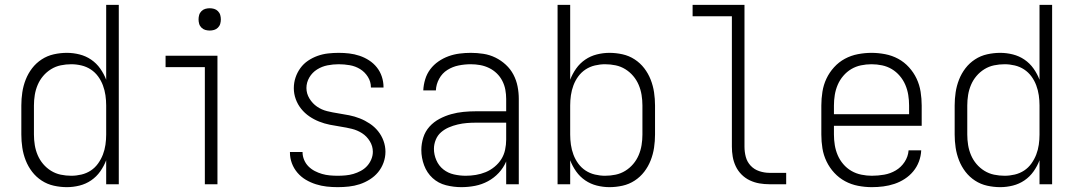

<svg xmlns="http://www.w3.org/2000/svg" viewBox="-20 -760 4440 792"><path d="M256 12Q229 12 202 6Q175 0 152 -15Q129 -30 112.5 -51.5Q96 -73 86 -98.5Q76 -124 72 -151Q68 -178 68 -205V-325Q68 -352 72 -379Q76 -406 86 -431.5Q96 -457 112.5 -478.5Q129 -500 152 -515Q175 -530 202 -536Q229 -542 256 -542Q282 -542 308 -535.5Q334 -529 356 -514Q378 -499 393.5 -477Q409 -455 418 -431V-740H470V0H418V-99Q409 -75 393.5 -53Q378 -31 356 -16Q334 -1 308 5.5Q282 12 256 12ZM274 -35Q295 -35 316 -40Q337 -45 354.5 -56.5Q372 -68 384.5 -85.5Q397 -103 404.5 -122.5Q412 -142 415 -163Q418 -184 418 -205V-325Q418 -346 415 -367Q412 -388 404.5 -408Q397 -428 384.5 -445Q372 -462 354.5 -473.5Q337 -485 316 -490Q295 -495 274 -495Q252 -495 230.5 -490.5Q209 -486 190.5 -474.5Q172 -463 158 -446.5Q144 -430 135.5 -410Q127 -390 123.5 -368.5Q120 -347 120 -325V-205Q120 -183 123.5 -161.5Q127 -140 135.5 -120Q144 -100 158 -83.5Q172 -67 190.5 -55.5Q209 -44 230.5 -39.5Q252 -35 274 -35Z M825 0V-483H663V-530H877V0ZM845 -634Q836 -634 827 -636.5Q818 -639 811 -646Q804 -653 801.5 -662Q799 -671 799 -680Q799 -689 801.5 -698Q804 -707 811 -714Q818 -721 827 -723.5Q836 -726 845 -726Q854 -726 863 -723.5Q872 -721 879 -714Q886 -707 888.5 -698Q891 -689 891 -680Q891 -671 888.5 -662Q886 -653 879 -646Q872 -639 863 -636.5Q854 -634 845 -634Z M1373 12Q1350 12 1327.5 9.5Q1305 7 1283 0Q1261 -7 1241.5 -18.5Q1222 -30 1207 -47.5Q1192 -65 1184 -86.5Q1176 -108 1176 -131V-133H1228V-132Q1228 -116 1234.5 -100.5Q1241 -85 1252.5 -73.5Q1264 -62 1278.5 -54.5Q1293 -47 1308.5 -42.5Q1324 -38 1340.5 -36.5Q1357 -35 1373 -35Q1389 -35 1405.5 -36.5Q1422 -38 1437.5 -42.5Q1453 -47 1468 -55Q1483 -63 1494 -75Q1505 -87 1511.5 -102.5Q1518 -118 1518 -134Q1518 -157 1505.5 -177.5Q1493 -198 1473.5 -210.5Q1454 -223 1431.5 -228.5Q1409 -234 1386 -237.5Q1363 -241 1340.5 -245.5Q1318 -250 1296.5 -258.5Q1275 -267 1256 -280Q1237 -293 1222.5 -311Q1208 -329 1200 -351Q1192 -373 1192 -396Q1192 -419 1199 -440Q1206 -461 1219 -479Q1232 -497 1250.5 -509.5Q1269 -522 1290 -529.5Q1311 -537 1333 -539.5Q1355 -542 1377 -542Q1399 -542 1420.5 -539.5Q1442 -537 1463 -530Q1484 -523 1502.5 -511Q1521 -499 1534.5 -482Q1548 -465 1555 -444Q1562 -423 1562 -401V-399H1510V-400Q1510 -423 1497.5 -443Q1485 -463 1465.5 -475Q1446 -487 1423 -491Q1400 -495 1377 -495Q1354 -495 1331 -490.5Q1308 -486 1288 -473.5Q1268 -461 1256 -440.5Q1244 -420 1244 -397Q1244 -374 1256.5 -353.5Q1269 -333 1288 -320Q1307 -307 1329.5 -301.5Q1352 -296 1375 -292.5Q1398 -289 1420.5 -284.5Q1443 -280 1464.5 -271.5Q1486 -263 1505.5 -250Q1525 -237 1539.5 -219Q1554 -201 1562 -179Q1570 -157 1570 -134Q1570 -111 1562 -89Q1554 -67 1539.5 -49.5Q1525 -32 1505 -19.5Q1485 -7 1463.5 0Q1442 7 1419 9.5Q1396 12 1373 12Z M1883 12Q1851 12 1819.5 4Q1788 -4 1764.5 -25.5Q1741 -47 1729.5 -78Q1718 -109 1718 -141Q1718 -167 1726 -192.5Q1734 -218 1751.5 -237.5Q1769 -257 1792.5 -269.5Q1816 -282 1841 -289Q1866 -296 1892 -298.5Q1918 -301 1944 -301H2068V-352Q2068 -371 2064.5 -390Q2061 -409 2052 -426.5Q2043 -444 2029 -457.5Q2015 -471 1997.5 -479.5Q1980 -488 1961 -491.5Q1942 -495 1922 -495Q1897 -495 1872 -490Q1847 -485 1825.5 -471.5Q1804 -458 1791.5 -435Q1779 -412 1778 -387H1726Q1727 -410 1734 -433Q1741 -456 1755 -474.5Q1769 -493 1788.5 -506.5Q1808 -520 1830 -528Q1852 -536 1875.5 -539Q1899 -542 1922 -542Q1948 -542 1974 -538Q2000 -534 2023.5 -522.5Q2047 -511 2066.5 -493Q2086 -475 2098 -452Q2110 -429 2115 -403.5Q2120 -378 2120 -352V0H2068V-94Q2057 -68 2037.5 -47Q2018 -26 1993 -12.5Q1968 1 1940 6.5Q1912 12 1883 12ZM1901 -35Q1922 -35 1943 -38.5Q1964 -42 1983.5 -50Q2003 -58 2020 -72Q2037 -86 2048 -103.5Q2059 -121 2063.5 -142Q2068 -163 2068 -184V-254H1944Q1925 -254 1906 -252.5Q1887 -251 1868 -246.5Q1849 -242 1831.5 -234.5Q1814 -227 1799.5 -214.5Q1785 -202 1777.5 -183.5Q1770 -165 1770 -146Q1770 -122 1780 -99Q1790 -76 1809 -61Q1828 -46 1852.5 -40.5Q1877 -35 1901 -35Z M2494 12Q2468 12 2442 5.5Q2416 -1 2394 -16Q2372 -31 2356.5 -53Q2341 -75 2332 -99V0H2280V-740H2332V-431Q2341 -455 2356.5 -477Q2372 -499 2394 -514Q2416 -529 2442 -535.5Q2468 -542 2494 -542Q2521 -542 2548 -536Q2575 -530 2598 -515Q2621 -500 2637.5 -478.5Q2654 -457 2664 -431.5Q2674 -406 2678 -379Q2682 -352 2682 -325V-205Q2682 -178 2678 -151Q2674 -124 2664 -98.5Q2654 -73 2637.5 -51.5Q2621 -30 2598 -15Q2575 0 2548 6Q2521 12 2494 12ZM2476 -35Q2498 -35 2519.5 -39.5Q2541 -44 2559.5 -55.5Q2578 -67 2592 -83.5Q2606 -100 2614.5 -120Q2623 -140 2626.5 -161.5Q2630 -183 2630 -205V-325Q2630 -347 2626.5 -368.5Q2623 -390 2614.5 -410Q2606 -430 2592 -446.5Q2578 -463 2559.5 -474.5Q2541 -486 2519.5 -490.5Q2498 -495 2476 -495Q2455 -495 2434 -490Q2413 -485 2395.5 -473.5Q2378 -462 2365.5 -445Q2353 -428 2345.5 -408Q2338 -388 2335 -367Q2332 -346 2332 -325V-205Q2332 -184 2335 -163Q2338 -142 2345.5 -122Q2353 -102 2365.5 -85Q2378 -68 2395.5 -56.5Q2413 -45 2434 -40Q2455 -35 2476 -35Z M3223 0H3154Q3133 0 3112.5 -3.5Q3092 -7 3073 -16Q3054 -25 3039 -40Q3024 -55 3015 -74Q3006 -93 3002.5 -113.5Q2999 -134 2999 -155V-693H2837V-740H3051V-155Q3051 -133 3056.5 -112.5Q3062 -92 3076.5 -76.5Q3091 -61 3112 -54Q3133 -47 3154 -47H3223Z M3576 12Q3548 12 3519.5 6.5Q3491 1 3466 -12.5Q3441 -26 3421.5 -47Q3402 -68 3389.5 -94Q3377 -120 3372.5 -148Q3368 -176 3368 -205V-325Q3368 -353 3372.5 -381.5Q3377 -410 3389 -435.5Q3401 -461 3420.5 -482.5Q3440 -504 3465 -517.5Q3490 -531 3518.5 -536.5Q3547 -542 3575 -542Q3603 -542 3631.5 -536.5Q3660 -531 3685 -517.5Q3710 -504 3729.5 -482.5Q3749 -461 3761 -435.5Q3773 -410 3777.5 -381.5Q3782 -353 3782 -325V-241H3420V-205Q3420 -183 3423.5 -161.5Q3427 -140 3435.5 -120Q3444 -100 3458.5 -83Q3473 -66 3492 -55Q3511 -44 3533 -39.5Q3555 -35 3576 -35Q3602 -35 3627.5 -39.5Q3653 -44 3675 -57Q3697 -70 3711.5 -92Q3726 -114 3728 -140H3780Q3779 -116 3770.5 -93.5Q3762 -71 3747 -53Q3732 -35 3712 -22Q3692 -9 3669.5 -1.5Q3647 6 3623.5 9Q3600 12 3576 12ZM3730 -289V-325Q3730 -347 3726.5 -368.5Q3723 -390 3714.5 -410Q3706 -430 3691.5 -447Q3677 -464 3658.5 -475Q3640 -486 3618.5 -490.5Q3597 -495 3575 -495Q3553 -495 3531.5 -490.5Q3510 -486 3491.5 -475Q3473 -464 3458.5 -447Q3444 -430 3435.5 -410Q3427 -390 3423.5 -368.5Q3420 -347 3420 -325V-289Z M4106 12Q4079 12 4052 6Q4025 0 4002 -15Q3979 -30 3962.5 -51.5Q3946 -73 3936 -98.5Q3926 -124 3922 -151Q3918 -178 3918 -205V-325Q3918 -352 3922 -379Q3926 -406 3936 -431.5Q3946 -457 3962.5 -478.5Q3979 -500 4002 -515Q4025 -530 4052 -536Q4079 -542 4106 -542Q4132 -542 4158 -535.5Q4184 -529 4206 -514Q4228 -499 4243.5 -477Q4259 -455 4268 -431V-740H4320V0H4268V-99Q4259 -75 4243.5 -53Q4228 -31 4206 -16Q4184 -1 4158 5.5Q4132 12 4106 12ZM4124 -35Q4145 -35 4166 -40Q4187 -45 4204.5 -56.5Q4222 -68 4234.5 -85.5Q4247 -103 4254.5 -122.5Q4262 -142 4265 -163Q4268 -184 4268 -205V-325Q4268 -346 4265 -367Q4262 -388 4254.5 -408Q4247 -428 4234.5 -445Q4222 -462 4204.5 -473.5Q4187 -485 4166 -490Q4145 -495 4124 -495Q4102 -495 4080.5 -490.5Q4059 -486 4040.5 -474.5Q4022 -463 4008 -446.5Q3994 -430 3985.5 -410Q3977 -390 3973.5 -368.5Q3970 -347 3970 -325V-205Q3970 -183 3973.5 -161.5Q3977 -140 3985.5 -120Q3994 -100 4008 -83.5Q4022 -67 4040.5 -55.5Q4059 -44 4080.5 -39.5Q4102 -35 4124 -35Z"/></svg>

Font: Lode Dark
Style: Regular
Weight: 400
Monospace: yes
Designer: Belleve Invis
Foundry: Belleve Invis
Version: Version 29.2.0; ttfautohint (v1.8.3)